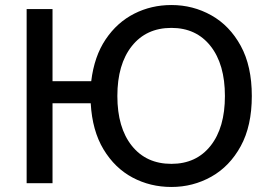

<svg xmlns="http://www.w3.org/2000/svg" viewBox="-20 -729 1080 764"><path d="M662 15Q578 15 507.5 -22.5Q437 -60 392 -134.5Q347 -209 341 -318H189V0H86V-693H189V-406H343Q355 -505 400.5 -572.5Q446 -640 514 -674.5Q582 -709 662 -709Q748 -709 821 -668Q894 -627 938 -546.5Q982 -466 982 -347Q982 -228 938 -147.5Q894 -67 821 -26Q748 15 662 15ZM662 -77Q761 -77 818 -149Q875 -221 875 -347Q875 -473 818 -545.5Q761 -618 662 -618Q562 -618 504.5 -545.5Q447 -473 447 -347Q447 -221 504.5 -149Q562 -77 662 -77Z"/></svg>

Font: Ubuntu Sans Medium
Style: Regular
Weight: 500
Designer: Dalton Maag Ltd
Foundry: Dalton Maag Ltd
Version: Version 1.006; ttfautohint (v1.8.4.7-5d5b)